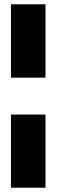

<svg xmlns="http://www.w3.org/2000/svg" viewBox="-20 -755 264 895"><path d="M31 -735H192V-393H31ZM31 -221H192V120H31Z"/></svg>

Font: Kanit SemiBold
Style: Regular
Weight: 600
Designer: Katatrad Team
Foundry: CadsonDemak
Version: Version 1.030